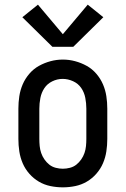

<svg xmlns="http://www.w3.org/2000/svg" viewBox="-20 -797 540 825"><path d="M250 8Q223 8 196.5 2.5Q170 -3 147 -16.5Q124 -30 106 -50.5Q88 -71 77.5 -95.5Q67 -120 63 -146.5Q59 -173 59 -200V-330Q59 -357 63 -383.5Q67 -410 77.5 -434.5Q88 -459 106 -480Q124 -501 147.5 -514Q171 -527 197 -534Q223 -541 250 -541Q277 -541 303 -534Q329 -527 352.5 -514Q376 -501 394 -480Q412 -459 422.5 -434.5Q433 -410 437 -383.5Q441 -357 441 -330V-200Q441 -173 437 -146.5Q433 -120 422.5 -95.5Q412 -71 394 -50.5Q376 -30 353 -16.5Q330 -3 303.5 2.5Q277 8 250 8ZM250 -72Q265 -72 280.5 -76Q296 -80 308 -89.5Q320 -99 329 -112Q338 -125 343 -139.5Q348 -154 349.5 -169.5Q351 -185 351 -200V-330Q351 -353 346.5 -376.5Q342 -400 329 -419Q316 -438 294 -448Q272 -458 249 -458Q226 -458 204.5 -447.5Q183 -437 170.5 -418Q158 -399 153.5 -376Q149 -353 149 -330V-200Q149 -185 150.5 -169.5Q152 -154 157 -139.5Q162 -125 171 -112Q180 -99 192 -89.5Q204 -80 219.5 -76Q235 -72 250 -72ZM205 -596 76 -723 143 -777 250 -650 357 -777 424 -723 295 -596Z"/></svg>

Font: Iosevka Slab Medium
Style: Regular
Weight: 500
Monospace: yes
Designer: Belleve Invis
Foundry: Belleve Invis
Version: Version 11.1.1; ttfautohint (v1.8.3)